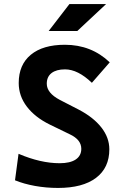

<svg xmlns="http://www.w3.org/2000/svg" viewBox="-20 -926 626 956"><path d="M269 9.8Q210 9.8 154.3 -0.2Q98.6 -10.3 54.7 -28.3L72.3 -160.2Q182.6 -113.3 276.9 -113.3Q329.1 -113.3 356.9 -131.8Q384.8 -150.4 384.8 -185.1Q384.8 -230.5 327.6 -257.3L228 -305.7Q154.3 -341.8 113.8 -395Q73.2 -448.2 73.2 -512.7Q73.2 -603.5 133.3 -653.3Q193.4 -703.1 303.2 -703.1Q434.6 -703.1 526.4 -615.7L437.5 -513.7Q367.7 -580.6 303.7 -580.6Q260.7 -580.6 236.8 -562.3Q212.9 -543.9 212.9 -509.3Q212.9 -462.9 277.8 -428.7L371.6 -380.4Q444.8 -342.3 484.6 -291.5Q524.4 -240.7 524.4 -182.6Q524.4 -90.3 458 -40.3Q391.6 9.8 269 9.8ZM222.2 -771.5 325.7 -905.8H508.3L364.7 -771.5Z"/></svg>

Font: Caskaydia Cove
Style: Bold
Weight: 700
Monospace: yes
Designer: Aaron Bell
Foundry: Saja Typeworks
Version: Version 4.300; ttfautohint (v1.8.3)